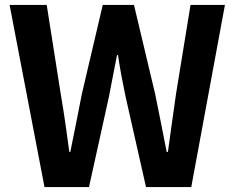

<svg xmlns="http://www.w3.org/2000/svg" viewBox="-20 -761 955 781"><path d="M161 0 19 -741H170L227 -379Q237 -321 245.5 -262Q254 -203 262 -143H266Q278 -203 290 -262Q302 -321 313 -379L398 -741H525L611 -379Q623 -322 634.5 -262.5Q646 -203 658 -143H663Q671 -203 679.5 -262Q688 -321 696 -379L755 -741H895L758 0H574L491 -367Q482 -410 474 -452.5Q466 -495 460 -537H456Q448 -495 439.5 -452.5Q431 -410 423 -367L342 0Z"/></svg>

Font: Noto Sans SC Thin
Style: Bold
Weight: 700
Version: Version 2.004-H2;hotconv 1.0.118;makeotfexe 2.5.65603